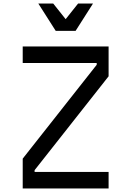

<svg xmlns="http://www.w3.org/2000/svg" viewBox="-20 -1062 740 1082"><path d="M108 0V-168L525 -697V-707H108V-800H592V-632L175 -103V-93H592V0ZM504 -1042 406 -888H294L196 -1042H280L350 -954L420 -1042Z"/></svg>

Font: Martian Mono Light
Style: Regular
Weight: 300
Monospace: yes
Designer: Roman Shamin
Foundry: Evil Martians
Version: Version 1.000; ttfautohint (v1.8.4.7-5d5b)